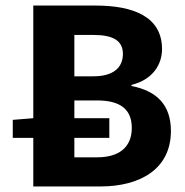

<svg xmlns="http://www.w3.org/2000/svg" viewBox="-20 -672 668 692"><path d="M100 0H342C484 0 596 -62 596 -200C596 -292 547 -344 454 -362V-366C531 -385 564 -440 564 -495C564 -613 459 -652 324 -652H100V-246L26 -240V-175H100ZM248 -397V-546H318C386 -546 423 -526 423 -478C423 -428 388 -397 317 -397ZM248 -105V-175H374V-246H248V-310H330C411 -310 455 -280 455 -211C455 -142 410 -105 330 -105Z"/></svg>

Font: Giro Sans Regular
Style: Bold
Weight: 700
Designer: Paul D. Hunt
Foundry: Adobe Systems Incorporated
Version: Version 1.000;PS 1.0;hotconv 1.0.88;makeotf.lib2.5.647800